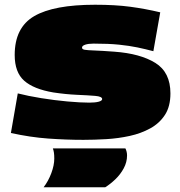

<svg xmlns="http://www.w3.org/2000/svg" viewBox="-20 -580 759 810"><path d="M26 -19 55 -186Q98 -175 153.5 -166Q209 -157 264 -152Q319 -147 357 -147Q382 -147 396.5 -151Q411 -155 411 -162Q411 -173 381.5 -175.5Q352 -178 305 -180Q258 -182 205 -190Q122 -204 82 -239.5Q42 -275 42 -348Q42 -464 124.5 -512Q207 -560 381 -560Q466 -560 529.5 -551.5Q593 -543 656 -528L627 -364Q593 -373 559.5 -380Q526 -387 482.5 -391.5Q439 -396 375 -396Q353 -396 339.5 -391.5Q326 -387 326 -379Q326 -372 337.5 -370Q349 -368 378.5 -367Q408 -366 462 -362Q572 -354 635.5 -314.5Q699 -275 699 -186Q699 -131 676 -95.5Q653 -60 614 -38.5Q575 -17 527 -6.5Q479 4 428.5 7Q378 10 332 10Q259 10 183 4.5Q107 -1 26 -19ZM164 210Q184 184 196.5 150.5Q209 117 209 89Q209 74 207.5 64Q206 54 203 46H509Q516 60 516 76Q516 104 502 130Q488 156 466.5 176.5Q445 197 424 210Z"/></svg>

Font: Georama ExtraExtended Black
Style: Regular
Weight: 900
Width: 8
Designer: Jean-Baptiste Levee
Foundry: Production Type
Version: Version 1.000